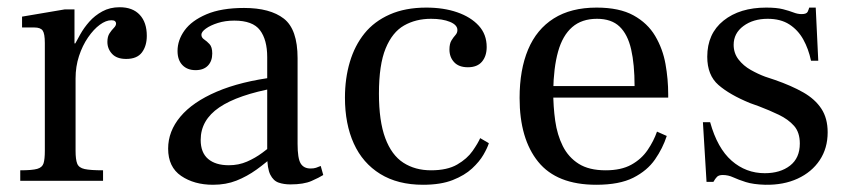

<svg xmlns="http://www.w3.org/2000/svg" viewBox="-20 -500 2355 531"><path d="M36 0V-29Q69 -29 83 -33Q97 -37 100.5 -48.5Q104 -60 104 -83V-381Q104 -407 98 -415.5Q92 -424 75 -424H41V-454L159 -474H186V-380H189V-83Q189 -59 193.5 -47.5Q198 -36 214 -32.5Q230 -29 265 -29V0ZM185 -282V-374Q192 -387 202 -405Q212 -423 227 -440Q242 -457 263 -468.5Q284 -480 311 -480Q347 -480 366.5 -459Q386 -438 386 -401Q386 -373 372.5 -355Q359 -337 329 -337Q303 -337 290 -351Q277 -365 277 -384Q277 -399 283 -408Q289 -417 295 -423Q301 -429 301 -435Q301 -439 298 -441.5Q295 -444 288 -444Q273 -444 256 -431.5Q239 -419 223.5 -396.5Q208 -374 198.5 -345Q189 -316 189 -283Z M783 10Q765 10 750.5 5Q736 0 727.5 -17Q719 -34 719 -70V-342Q719 -390 699 -416.5Q679 -443 628 -443Q603 -443 582.5 -436.5Q562 -430 549.5 -421Q537 -412 537 -404Q537 -396 544.5 -391Q552 -386 559.5 -378Q567 -370 567 -352Q567 -331 555 -318.5Q543 -306 521 -306Q498 -306 484.5 -320Q471 -334 471 -359Q471 -389 490.5 -416Q510 -443 551 -460.5Q592 -478 655 -478Q727 -478 765 -448.5Q803 -419 803 -339V-102Q803 -62 811.5 -48Q820 -34 839 -34Q848 -34 854 -36Q860 -38 867 -41L874 -16Q863 -9 841.5 0.5Q820 10 783 10ZM569 11Q517 11 481 -13.5Q445 -38 445 -89Q445 -137 479 -177.5Q513 -218 579.5 -246.5Q646 -275 743 -287V-257Q638 -238 586.5 -203Q535 -168 535 -113Q535 -78 555.5 -60.5Q576 -43 613 -43Q640 -43 663 -53Q686 -63 705.5 -77.5Q725 -92 742 -106V-74Q716 -50 689.5 -31Q663 -12 634 -0.5Q605 11 569 11Z M1150 11Q1080 11 1031.5 -19Q983 -49 958.5 -103Q934 -157 934 -230Q934 -283 947.5 -328.5Q961 -374 988 -407.5Q1015 -441 1058 -460Q1101 -479 1159 -479Q1207 -479 1244.5 -466Q1282 -453 1304 -429Q1326 -405 1326 -370Q1326 -345 1313 -329.5Q1300 -314 1274 -314Q1249 -314 1236 -328Q1223 -342 1223 -363Q1223 -379 1228.5 -388Q1234 -397 1239.5 -403Q1245 -409 1245 -417Q1245 -431 1224.5 -439.5Q1204 -448 1172 -448Q1130 -448 1097.5 -429.5Q1065 -411 1046.5 -366Q1028 -321 1028 -241Q1028 -165 1045.5 -118Q1063 -71 1095.5 -50Q1128 -29 1172 -29Q1217 -29 1244.5 -45Q1272 -61 1287 -82.5Q1302 -104 1308 -118L1332 -104Q1328 -91 1317 -72Q1306 -53 1285.5 -34Q1265 -15 1232 -2Q1199 11 1150 11Z M1629 11Q1520 11 1468.5 -52.5Q1417 -116 1417 -229Q1417 -307 1440.5 -363Q1464 -419 1511.5 -449Q1559 -479 1630 -479Q1693 -479 1732 -457.5Q1771 -436 1792 -400.5Q1813 -365 1820.5 -323Q1828 -281 1828 -239V-230H1492L1493 -262H1735Q1735 -322 1725.5 -363.5Q1716 -405 1693.5 -426.5Q1671 -448 1631 -448Q1589 -448 1562.5 -425Q1536 -402 1523.5 -357.5Q1511 -313 1510 -248Q1510 -205 1515.5 -166Q1521 -127 1536.5 -96Q1552 -65 1580.5 -47Q1609 -29 1655 -29Q1698 -29 1726 -44.5Q1754 -60 1771 -85Q1788 -110 1797 -136L1824 -124Q1813 -90 1791.5 -59Q1770 -28 1731.5 -8.5Q1693 11 1629 11Z M2096 11Q2063 10 2042.5 3.5Q2022 -3 2008 -9.5Q1994 -16 1979 -16Q1968 -16 1963 -11Q1958 -6 1953 3H1934L1924 -162H1944Q1964 -90 2003.5 -55.5Q2043 -21 2095 -21Q2138 -21 2165 -42Q2192 -63 2192 -103Q2192 -134 2176 -152Q2160 -170 2134 -182.5Q2108 -195 2079 -206L2054 -215Q1998 -238 1967 -265Q1936 -292 1936 -343Q1936 -407 1981 -443Q2026 -479 2099 -479Q2128 -479 2145.5 -474.5Q2163 -470 2174.5 -465.5Q2186 -461 2197 -461Q2211 -461 2214 -468Q2217 -475 2218 -479H2236L2243 -332H2223Q2216 -365 2201.5 -391Q2187 -417 2163 -432.5Q2139 -448 2103 -448Q2063 -448 2036 -428Q2009 -408 2009 -376Q2009 -353 2022.5 -335.5Q2036 -318 2056.5 -306.5Q2077 -295 2096 -288L2123 -279Q2169 -263 2201.5 -244.5Q2234 -226 2251.5 -199.5Q2269 -173 2269 -134Q2269 -90 2247 -57Q2225 -24 2186 -6Q2147 12 2096 11Z"/></svg>

Font: Frank Ruhl Libre
Style: Regular
Weight: 400
Designer: Yanek Iontef
Foundry: Fontef
Version: Version 6.004